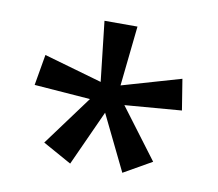

<svg xmlns="http://www.w3.org/2000/svg" viewBox="-55 -823 604 533"><g transform="rotate(10 247.5 -556.5)"><path d="M292 -760H199L218 -591L54 -638L39 -551L197 -539L93 -398L174 -353L245 -509L321 -353L400 -398L294 -539L454 -552L440 -639L274 -591Z"/></g></svg>

Font: Noto Sans Myanmar UI SemiCondensed
Style: Regular
Weight: 400
Width: 4
Designer: Monotype Design Team
Foundry: Monotype Imaging Inc.
Version: Version 2.103